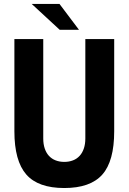

<svg xmlns="http://www.w3.org/2000/svg" viewBox="-20 -924 642 958"><path d="M138.2 -904.3H276.9L374 -775.4H277.8ZM300.8 14.2Q170.4 14.2 111.3 -53.2Q51.8 -121.1 51.8 -269V-729H195.8V-232.9Q195.8 -205.1 203.1 -183.3Q210.4 -161.6 223.6 -147Q237.8 -131.3 257.6 -123.8Q277.3 -116.2 300.8 -116.2Q324.2 -116.2 344 -123.8Q363.8 -131.3 377.9 -147Q391.1 -161.6 398.4 -183.3Q405.8 -205.1 405.8 -232.9V-729H549.8V-269Q549.8 -120.1 490.7 -53.2Q431.2 14.2 300.8 14.2Z"/></svg>

Font: Hack
Style: Bold
Weight: 700
Monospace: yes
Designer: Christopher Simpkins
Foundry: Christopher Simpkins
Version: Version 2.017